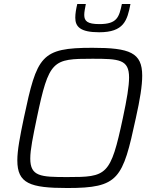

<svg xmlns="http://www.w3.org/2000/svg" viewBox="-20 -936 769 964"><path d="M478 -774C602 -774 619 -833 635 -916H592C578 -850 568 -815 479 -815C419 -815 403 -830 403 -861C403 -877 407 -894 411 -916H368C362 -891 358 -868 358 -847C358 -802 383 -774 478 -774ZM318 8C577 8 596 -37 662 -343C683 -437 694 -505 694 -556C694 -672 632 -696 444 -696C185 -696 166 -656 100 -345C80 -250 67 -181 67 -131C67 -15 130 8 318 8ZM318 -47C184 -47 132 -50 132 -140C132 -184 145 -248 165 -344C226 -635 244 -641 444 -641C578 -641 628 -638 628 -547C628 -502 617 -438 597 -344C535 -53 517 -47 318 -47Z"/></svg>

Font: Saira UNSAM Light Italic
Style: Regular
Weight: 300
Italic angle: -12°
Designer: Hector Gatti with collaboration of the Omnibus-Type team
Foundry: Omnibus-Type
Version: Version 0.072;PS 000.072;hotconv 1.0.88;makeotf.lib2.5.64775